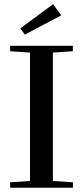

<svg xmlns="http://www.w3.org/2000/svg" viewBox="-20 -877 388 897"><path d="M95.7 -715.3 75.2 -744.6 228 -857.4 266.1 -805.2ZM27.3 0V-25.4L120.1 -31.7V-631.3L27.3 -637.7V-663.1H320.3V-637.7L227.1 -631.3V-31.7L320.8 -25.4V0Z"/></svg>

Font: Elstob 18pt Medium
Style: Regular
Weight: 500
Designer: Peter S. Baker
Version: Version 1.015